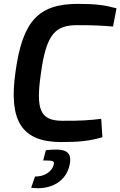

<svg xmlns="http://www.w3.org/2000/svg" viewBox="-20 -722 622 992"><path d="M383 -702C178 -702 96 -613 60 -350C24 -97 92 12 297 12C388 12 445 6 509 -13L503 -108C445 -101 391 -97 300 -98C189 -99 164 -154 191 -340C219 -549 267 -592 380 -592C461 -592 502 -590 564 -585L582 -679C523 -695 478 -702 383 -702ZM217 54 203 107C255 107 261 110 258 126C250 166 208 191 161 190L141 248C242 262 326 215 341 123C353 54 307 44 217 54Z"/></svg>

Font: Exo 2 Semi Bold
Style: Italic
Weight: 600
Italic angle: -8°
Designer: Natanael Gama
Version: Version 1.001;PS 001.001;hotconv 1.0.88;makeotf.lib2.5.64775